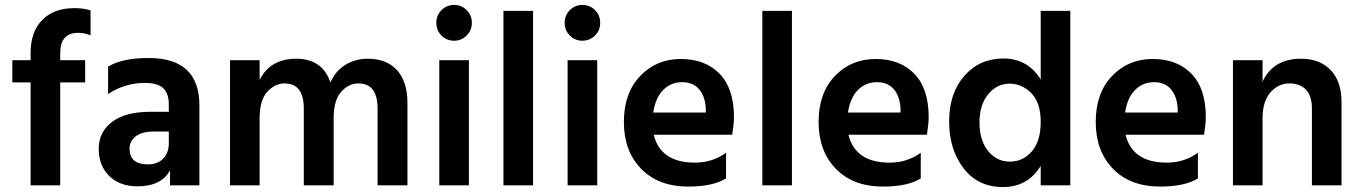

<svg xmlns="http://www.w3.org/2000/svg" viewBox="-20 -751 5516 778"><path d="M325 -417H224V0H104V-417H30V-507H104V-537Q104 -622 151 -670Q198 -718 281 -718Q319 -718 347 -709V-608Q321 -618 297 -618Q224 -618 224 -536V-507H325Z M537 4Q465 4 422.5 -38Q380 -80 380 -148Q380 -216 434 -257Q488 -298 590 -298H664V-329Q664 -371 642 -393Q620 -415 567 -415Q486 -415 418 -370V-481Q475 -516 582 -516Q788 -516 788 -324V0H669V-61Q634 4 537 4ZM579 -85Q619 -85 641.5 -108.5Q664 -132 664 -170V-218H602Q555 -218 530 -198.5Q505 -179 505 -149Q505 -85 579 -85Z M1631 0H1510V-311Q1510 -413 1432 -413Q1393 -413 1362.5 -379Q1332 -345 1332 -272V0H1211V-311Q1211 -413 1133 -413Q1094 -413 1063 -379Q1032 -345 1032 -272V0H912V-507H1032V-427Q1075 -513 1180.5 -513Q1286 -513 1319 -417Q1339 -463 1379 -488Q1419 -513 1470 -513Q1547 -513 1589 -466.5Q1631 -420 1631 -334Z M1820 -731Q1850 -731 1871 -710Q1892 -689 1892 -658.5Q1892 -628 1871 -607Q1850 -586 1820 -586Q1790 -586 1769 -607Q1748 -628 1748 -658.5Q1748 -689 1769 -710Q1790 -731 1820 -731ZM1880 0H1760V-507H1880Z M2140 0H2020V-707H2140Z M2340 -731Q2370 -731 2391 -710Q2412 -689 2412 -658.5Q2412 -628 2391 -607Q2370 -586 2340 -586Q2310 -586 2289 -607Q2268 -628 2268 -658.5Q2268 -689 2289 -710Q2310 -731 2340 -731ZM2400 0H2280V-507H2400Z M2627 -295H2840V-310Q2838 -359 2813.5 -388.5Q2789 -418 2744 -418Q2699 -418 2667.5 -386.5Q2636 -355 2627 -295ZM2769 5Q2648 5 2578 -67Q2508 -139 2508 -256.5Q2508 -374 2574 -443Q2640 -512 2739 -512Q2838 -512 2896 -452Q2954 -392 2954 -277Q2954 -249 2947 -205H2629Q2642 -150 2683.5 -121Q2725 -92 2796 -92Q2867 -92 2922 -132V-28Q2869 5 2769 5Z M3189 0H3069V-707H3189Z M3416 -295H3629V-310Q3627 -359 3602.5 -388.5Q3578 -418 3533 -418Q3488 -418 3456.5 -386.5Q3425 -355 3416 -295ZM3558 5Q3437 5 3367 -67Q3297 -139 3297 -256.5Q3297 -374 3363 -443Q3429 -512 3528 -512Q3627 -512 3685 -452Q3743 -392 3743 -277Q3743 -249 3736 -205H3418Q3431 -150 3472.5 -121Q3514 -92 3585 -92Q3656 -92 3711 -132V-28Q3658 5 3558 5Z M4317 0H4197V-79Q4145 7 4044 7Q3943 7 3884.5 -69Q3826 -145 3826 -259Q3826 -373 3887.5 -443.5Q3949 -514 4046.5 -514Q4144 -514 4197 -429V-707H4317ZM4070.5 -412Q4020 -412 3984.5 -369.5Q3949 -327 3949 -254.5Q3949 -182 3984 -139Q4019 -96 4072 -96Q4125 -96 4161 -137.5Q4197 -179 4197 -257Q4197 -335 4159 -373.5Q4121 -412 4070.5 -412Z M4539 -295H4752V-310Q4750 -359 4725.5 -388.5Q4701 -418 4656 -418Q4611 -418 4579.5 -386.5Q4548 -355 4539 -295ZM4681 5Q4560 5 4490 -67Q4420 -139 4420 -256.5Q4420 -374 4486 -443Q4552 -512 4651 -512Q4750 -512 4808 -452Q4866 -392 4866 -277Q4866 -249 4859 -205H4541Q4554 -150 4595.5 -121Q4637 -92 4708 -92Q4779 -92 4834 -132V-28Q4781 5 4681 5Z M5416 0H5296V-312Q5296 -362 5272 -387.5Q5248 -413 5204 -413Q5160 -413 5128 -376.5Q5096 -340 5096 -272V0H4976V-507H5096V-420Q5139 -513 5252 -513Q5328 -513 5372 -467Q5416 -421 5416 -337Z"/></svg>

Font: Hind Guntur SemiBold
Style: Regular
Weight: 600
Designer: Manushi Parikh, Hitesh Malaviya
Foundry: Indian Type Foundry
Version: Version 1.000;PS 1.0;hotconv 1.0.86;makeotf.lib2.5.63406; tt